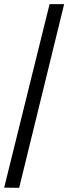

<svg xmlns="http://www.w3.org/2000/svg" viewBox="-20 -780 328 922"><path d="M0 121 218 -760H288L72 122Z"/></svg>

Font: NotoSerif-Bold
Style: Regular
Weight: 700
Designer: Monotype Design Team
Foundry: Monotype Imaging Inc.
Version: Version 2.007; ttfautohint (v1.8) -l 8 -r 50 -G 200 -x 14 -D